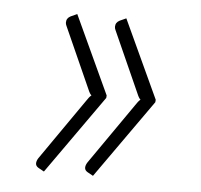

<svg xmlns="http://www.w3.org/2000/svg" viewBox="-38 -491 484 462"><g transform="rotate(5 204.5 -260.0)"><path d="M84 -67 70.5 -74.5Q63.5 -78.5 63.5 -85Q63.5 -91 68 -98L170.5 -245.5Q176.5 -255 182 -259.5Q178 -262.5 173.5 -273.5L107.5 -421Q105.5 -425 105.5 -429Q105.5 -439.5 115.5 -444.5L131 -451.5L218.5 -262.5L218 -256.5ZM202.5 -67 189 -74.5Q182 -78.5 182 -85Q182 -91 186.5 -98L289 -245.5Q295 -255 300.5 -259.5Q296.5 -262.5 292 -273.5L226 -421Q224 -425 224 -429Q224 -439.5 234 -444.5L249.5 -451.5L337 -262.5L336.5 -256.5Z"/></g></svg>

Font: Lato Light
Style: Italic
Weight: 300
Italic angle: -7°
Designer: Lukasz Dziedzic
Foundry: Lukasz Dziedzic
Version: Version 1.104; Western+Polish opensource